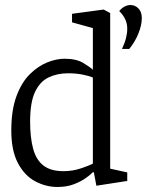

<svg xmlns="http://www.w3.org/2000/svg" viewBox="-20 -737 585 765"><path d="M209 8Q163 8 120.5 -14.5Q78 -37 51.5 -87Q25 -137 25 -217Q25 -298 45.5 -353.5Q66 -409 99 -441.5Q132 -474 168.5 -488.5Q205 -503 237 -503Q284 -503 312 -486Q340 -469 350 -459V-476V-492V-625L267 -648V-682L393 -699L419 -685V-65L487 -50V-16L364 3L354 -50L350 -51Q342 -42 322.5 -28Q303 -14 274.5 -3Q246 8 209 8ZM233 -55Q269 -55 302 -66Q335 -77 350 -85V-428Q337 -434 310.5 -439.5Q284 -445 251 -445Q208 -445 173.5 -428.5Q139 -412 119.5 -370.5Q100 -329 100 -253Q100 -189 112 -144.5Q124 -100 153 -77.5Q182 -55 233 -55ZM466 -542Q477 -565 482 -585Q487 -605 487 -622Q487 -643 479 -660Q471 -677 455 -693Q465 -705 476.5 -711Q488 -717 500 -717Q518 -717 531.5 -703.5Q545 -690 545 -665Q545 -637 531.5 -603.5Q518 -570 495 -542Z"/></svg>

Font: Faustina Light
Style: Regular
Weight: 300
Designer: Alfonso Garcia
Foundry: http://www.omnibus-type.com
Version: Version 1.200